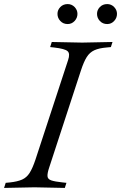

<svg xmlns="http://www.w3.org/2000/svg" viewBox="-50 -919 594 942"><path d="M-30 3 -22 -22 -1 -24Q36 -28 58.5 -38Q81 -48 95.5 -71Q110 -94 124 -136L284 -624Q295 -656 281.5 -668Q268 -680 215 -686L196 -688L204 -713L353 -710L502 -713L494 -688L473 -686Q436 -683 413 -672.5Q390 -662 375.5 -639Q361 -616 347 -573L191 -96Q182 -69 183 -54.5Q184 -40 201.5 -34Q219 -28 257 -24L276 -22L268 3L119 0ZM282 -801Q260 -801 246 -816Q232 -831 232 -851Q232 -870 246 -884.5Q260 -899 282 -899Q302 -899 316 -884.5Q330 -870 330 -851Q330 -831 316 -816Q302 -801 282 -801ZM476 -801Q454 -801 440 -816Q426 -831 426 -851Q426 -870 440 -884.5Q454 -899 476 -899Q496 -899 510 -884.5Q524 -870 524 -851Q524 -831 510 -816Q496 -801 476 -801Z"/></svg>

Font: Baskervville
Style: Italic
Weight: 400
Italic angle: -18°
Designer: ANRT
Foundry: ANRT
Version: Version 1.100